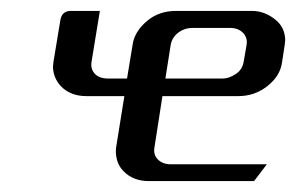

<svg xmlns="http://www.w3.org/2000/svg" viewBox="-20 -332 546 352"><path d="M77.1 -209.5Q77.1 -211.4 78.1 -219.2L90.8 -295.9Q93.8 -312 109.9 -312H163.1L147.9 -219.2Q145.5 -205.1 154.3 -196.3Q162.6 -188 178.2 -188H212.9L223.1 -250Q226.6 -274.4 250 -293.9Q271.5 -312 303.2 -312H441.9Q466.8 -312 487.8 -293.5Q502.4 -279.8 502.9 -258.8Q502.9 -257.8 502 -250L497.1 -217.8Q493.7 -192.4 469.7 -173.8Q446.8 -155.8 417 -155.8H277.8L263.2 -62Q260.7 -48.3 269.5 -39.6Q278.3 -30.8 293 -30.8H469.2L445.8 0H252.9Q224.1 0 206.5 -18.1Q193.4 -31.2 192.4 -52.7Q192.4 -58.1 192.9 -62L208 -155.8H138.2Q108.9 -155.8 91.3 -174.3Q77.6 -189.5 77.1 -209.5ZM283.2 -188H388.2Q399.9 -188 413.1 -196.8Q424.3 -204.6 426.8 -219.2L432.1 -250Q434.1 -263.2 425.3 -272Q416.5 -280.8 401.9 -280.8H333Q318.4 -280.8 306.6 -272Q295.4 -263.2 293 -250Z"/></svg>

Font: Hhenum
Style: Italic
Weight: 400
Designer: T. Christopher White
Version: Version 1.0